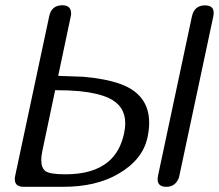

<svg xmlns="http://www.w3.org/2000/svg" viewBox="-20 -721 845 741"><path d="M397 -96.2Q443.8 -134.8 459 -207Q463.4 -227.5 463.4 -245.1Q463.4 -313 399.4 -342.8Q358.4 -361.8 287.6 -369.1Q245.6 -373 192.9 -373L143.6 -139.2Q139.2 -118.7 139.2 -103.5Q139.2 -72.3 156.2 -60.1Q173.3 -48.3 232.4 -48.3Q339.4 -48.3 397 -96.2ZM442.9 -397.5Q555.7 -357.4 555.7 -247.1Q555.7 -221.2 549.3 -190.9Q530.8 -104 435.5 -49.3Q349.6 0 224.6 0H71.8Q37.1 0 37.1 -29.3Q37.1 -35.2 38.6 -42.5L169.9 -658.2Q178.7 -700.7 220.7 -700.7Q254.4 -700.7 254.4 -669.4V-664.1L204.6 -428.2L301.3 -424.8Q386.2 -417.5 442.9 -397.5ZM771 -700.2Q804.7 -700.2 804.7 -671.9Q804.7 -665.5 803.2 -657.7L670.9 -36.6Q657.7 0 622.1 0Q588.4 0 588.4 -28.8Q588.4 -35.2 589.8 -42.5L720.7 -657.7Q730 -700.2 771 -700.2Z"/></svg>

Font: inglobal
Style: Italic
Weight: 400
Italic angle: -12°
Designer: Andrey Kochetov, Denis Davydov, Evgeny Yurtaev
Foundry: inglobal
Version: Version 1.00 September 25, 2014, initial release